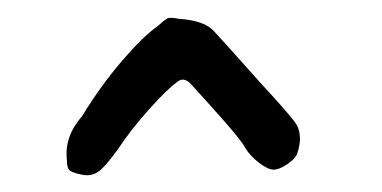

<svg xmlns="http://www.w3.org/2000/svg" viewBox="-20 -627 438 220"><path d="M160.2 -596.7Q168.9 -604.5 171.9 -606Q174.8 -607.4 184.6 -605.5Q214.8 -603.5 225.6 -590.8Q230.5 -585.9 278.3 -532.2Q315.4 -492.2 320.3 -483.4Q327.1 -469.7 320.3 -450.2Q317.4 -444.3 308.6 -438.5Q299.8 -432.6 293.5 -432.6Q287.1 -432.6 276.9 -440.4Q266.6 -448.2 260.7 -458Q256.8 -465.8 233.4 -492.2Q210 -518.6 197.3 -532.2Q190.4 -538.1 184.6 -534.2Q172.9 -526.4 151.4 -502.4Q129.9 -478.5 115.2 -456.1Q99.6 -434.6 91.8 -429.7Q84 -424.8 74.2 -426.8Q64.5 -428.7 60.5 -431.2Q56.6 -433.6 56.6 -444.3Q53.7 -470.7 74.2 -494.1Q95.7 -529.3 120.1 -557.6Q144.5 -585.9 160.2 -596.7Z"/></svg>

Font: JasonHandwriting3
Style: Regular
Weight: 400
Version: Version 1.24.9